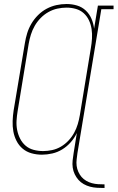

<svg xmlns="http://www.w3.org/2000/svg" viewBox="-20 -763 586 957"><path d="M501 174Q482 174 464 173Q446 172 429 167.5Q412 163 397 154.5Q382 146 371 133.5Q360 121 352.5 105.5Q345 90 342.5 72.5Q340 55 342 36.5Q344 18 347 0L363 -100Q351 -75 332.5 -54Q314 -33 290.5 -18.5Q267 -4 240.5 2Q214 8 189 8Q162 8 137 1Q112 -6 93 -22Q74 -38 62.5 -60.5Q51 -83 46.5 -108Q42 -133 43 -160Q44 -187 48 -213L104 -548Q108 -573 115.5 -597.5Q123 -622 136.5 -645Q150 -668 169.5 -687.5Q189 -707 212.5 -719.5Q236 -732 261 -737.5Q286 -743 312 -743Q339 -743 364 -735.5Q389 -728 407.5 -710.5Q426 -693 436 -669.5Q446 -646 449 -620L468 -735H546V-717H485L366 0Q364 16 362 32Q360 48 362 63.5Q364 79 370.5 93.5Q377 108 386.5 119Q396 130 409.5 138Q423 146 438 150Q453 154 469 155Q485 156 501 156ZM195 -10Q217 -10 240 -15Q263 -20 283.5 -32Q304 -44 321 -62Q338 -80 349.5 -101Q361 -122 367.5 -144Q374 -166 378 -189L433 -524Q437 -547 438.5 -571Q440 -595 436.5 -618Q433 -641 423.5 -661.5Q414 -682 397.5 -697Q381 -712 358.5 -718.5Q336 -725 312 -725Q289 -725 266 -720Q243 -715 221.5 -703Q200 -691 182.5 -673Q165 -655 153 -634Q141 -613 134 -590.5Q127 -568 123 -545L68 -210Q64 -186 62.5 -162Q61 -138 65.5 -115Q70 -92 80.5 -71.5Q91 -51 108 -36.5Q125 -22 148 -16Q171 -10 195 -10Z"/></svg>

Font: Iosevka Slab Thin
Style: Italic
Weight: 100
Italic angle: -9°
Monospace: yes
Designer: Belleve Invis
Foundry: Belleve Invis
Version: Version 11.1.1; ttfautohint (v1.8.3)